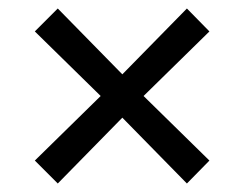

<svg xmlns="http://www.w3.org/2000/svg" viewBox="-20 -520 575 452"><path d="M116 -88 268 -243 420 -88 473 -142 318 -294 473 -446 420 -500 268 -345 116 -500 62 -446 217 -294 62 -142Z"/></svg>

Font: Nithya Ranjana DU
Style: Regular
Weight: 400
Designer: Designed by Tathagata Biswas and Noopur Datye with help from Ananda Maharjan, Callijatra
Foundry: Ek Type
Version: Version 1.000;Glyphs 3.2.3 (3260)